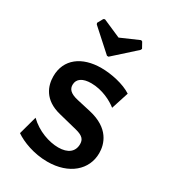

<svg xmlns="http://www.w3.org/2000/svg" viewBox="-170 -763 772 864"><g transform="rotate(30 216.5 -330.5)"><path d="M209 -393C267 -393 319 -365 345 -344L374 -434C333 -461 266 -475 214 -475C114 -475 45 -424 45 -335C45 -286 66 -224 156 -202L252 -178C292 -168 302 -153 302 -130C302 -91 274 -68 224 -68C176 -68 114 -89 69 -133L43 -38C79 -13 143 12 213 12C326 12 397 -52 397 -138C397 -185 376 -256 265 -281L194 -297C149 -307 139 -325 139 -345C139 -376 165 -393 209 -393ZM216 -535 326 -634 329 -641 313 -670 306 -673 212 -632 118 -673 111 -670 95 -641 98 -634 208 -535Z"/></g></svg>

Font: Quattrocento Sans
Style: Bold
Weight: 700
Designer: Pablo Impallari
Foundry: Pablo Impallari, Igino Marini, Brenda Gallo
Version: Version 2.000